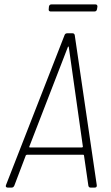

<svg xmlns="http://www.w3.org/2000/svg" viewBox="-20 -851 503 871"><path d="M381 -8 361 -146Q361 -149 357 -149H103Q99 -149 97 -146L45 -9Q41 0 33 0H15Q10 0 7.5 -3Q5 -6 7 -11L273 -692Q276 -700 285 -700H309Q317 -700 319 -692L419 -11V-8Q419 0 409 0H391Q383 0 381 -8ZM116 -182H351Q353 -182 354.5 -183Q356 -184 356 -186L292 -638Q291 -640 290 -640Q289 -640 288 -638L113 -186Q112 -185 113 -183.5Q114 -182 116 -182ZM201 -809 202 -821Q204 -831 213 -831H413Q422 -831 422 -821L420 -809Q418 -799 409 -799H209Q205 -799 202.5 -802Q200 -805 201 -809Z"/></svg>

Font: Barlow Semi Condensed ExLight
Style: Italic
Weight: 275
Width: 4
Italic angle: -7°
Designer: Jeremy Tribby
Foundry: Tribby Type
Version: Version 1.408